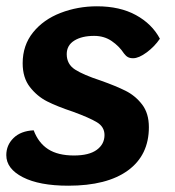

<svg xmlns="http://www.w3.org/2000/svg" viewBox="-31 -580 556 610"><path d="M-11 -87Q-11 -119 12 -141.5Q35 -164 76 -166Q91 -126 122 -106Q153 -86 204 -86Q252 -86 276.5 -104Q301 -122 301 -151Q301 -177 277 -191.5Q253 -206 201 -225Q150 -242 118.5 -258Q87 -274 64 -303.5Q41 -333 41 -379Q41 -436 74 -477Q107 -518 161.5 -539Q216 -560 277 -560Q350 -560 401 -532Q452 -504 477 -457Q460 -432 435 -413.5Q410 -395 392 -395Q382 -395 375.5 -398.5Q369 -402 363 -410Q348 -433 324 -449.5Q300 -466 268 -466Q229 -466 205 -451Q181 -436 181 -408Q181 -376 207.5 -359Q234 -342 289 -324Q337 -307 368 -291.5Q399 -276 420.5 -248Q442 -220 442 -176Q442 -87 375.5 -38.5Q309 10 186 10Q94 10 41.5 -17Q-11 -44 -11 -87Z"/></svg>

Font: Krub
Style: Bold Italic
Weight: 700
Italic angle: -8°
Designer: Ekaluck Peanpanawate
Foundry: Cadson Demak Co.,Ltd.
Version: Version 1.000; ttfautohint (v1.6)